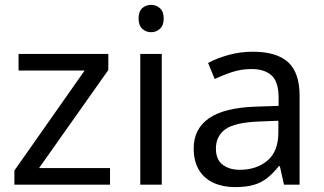

<svg xmlns="http://www.w3.org/2000/svg" viewBox="-20 -757 1329 787"><path d="M431 0H39V-58L327 -468H56V-536H424V-470L140 -68H431Z M643 -536V0H555V-536ZM600 -737Q620 -737 635.5 -723.5Q651 -710 651 -681Q651 -653 635.5 -639Q620 -625 600 -625Q578 -625 563 -639Q548 -653 548 -681Q548 -710 563 -723.5Q578 -737 600 -737Z M1016 -545Q1114 -545 1161 -502Q1208 -459 1208 -365V0H1144L1127 -76H1123Q1100 -47 1075.5 -27.5Q1051 -8 1019.5 1Q988 10 943 10Q895 10 856.5 -7Q818 -24 796 -59.5Q774 -95 774 -149Q774 -229 837 -272.5Q900 -316 1031 -320L1122 -323V-355Q1122 -422 1093 -448Q1064 -474 1011 -474Q969 -474 931 -461.5Q893 -449 860 -433L833 -499Q868 -518 916 -531.5Q964 -545 1016 -545ZM1042 -259Q942 -255 903.5 -227Q865 -199 865 -148Q865 -103 892.5 -82Q920 -61 963 -61Q1031 -61 1076 -98.5Q1121 -136 1121 -214V-262Z"/></svg>

Font: uguzrati25
Style: Book
Weight: 400
Designer: Jelle Bosma - Monotype Design Team, Universal Thirst
Foundry: Monotype Imaging Inc.
Version: Version 2.106